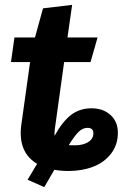

<svg xmlns="http://www.w3.org/2000/svg" viewBox="-20 -683 511 785"><path d="M461.9 -140.1Q461.9 -91.3 434.3 -55.2Q406.7 -19 361.3 -1.5Q315.9 16.1 259.8 16.1Q230.5 16.1 202.1 11.2L161.1 82L92.8 51.8L131.8 -13.2Q52.7 -60.1 66.9 -170.9L103 -429.2H24.9L39.1 -529.8H123L155.8 -648.9L274.9 -663.1L255.9 -529.8H378.9L350.1 -429.2H242.2L204.1 -154.8Q202.1 -135.7 203.1 -127.9Q236.3 -187.5 271.5 -213.9Q306.6 -240.2 354 -240.2Q401.4 -240.2 431.6 -213.1Q461.9 -186 461.9 -140.1ZM286.1 -88.9Q319.8 -88.9 340.8 -102.3Q361.8 -115.7 361.8 -138.2Q361.8 -160.2 337.9 -160.2Q318.8 -160.2 302.7 -145.3Q286.6 -130.4 261.2 -89.8Q268.1 -88.9 286.1 -88.9Z"/></svg>

Font: FiraGO SemiBold
Style: Italic
Weight: 600
Italic angle: -8°
Designer: bBox Type GmbH
Foundry: bBox Type GmbH
Version: Version 1.001;PS 001.001;hotconv 1.0.88;makeotf.lib2.5.64775